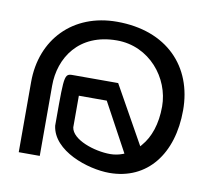

<svg xmlns="http://www.w3.org/2000/svg" viewBox="-63 -580 729 657"><g transform="rotate(10 301.5 -251.0)"><path d="M39 -10H112V-254C112 -350 171 -445 304 -445C417 -445 495 -348 495 -249C495 -188 478 -140 450 -108L445 -102L333 -302H183C146 -302 146 -308 146 -142V-121C157 -35 282 6 356 6C488 6 568 -97 568 -249C568 -400 467 -508 293 -508C140 -508 39 -402 39 -254ZM208 -126V-127V-236H305L396 -68L391 -66C378 -61 363 -58 348 -58C293 -58 214 -84 208 -126Z"/></g></svg>

Font: Charger Sport
Style: Lit
Weight: 300
Designer: Jasper
Foundry: Cannot Into Space Fonts
Version: Version 1.1